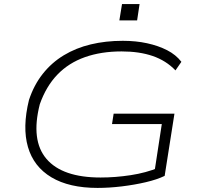

<svg xmlns="http://www.w3.org/2000/svg" viewBox="-20 -913 985 941"><path d="M458 8Q319 8 232 -44Q145 -96 117 -192.5Q89 -289 122 -423Q146 -496 189.5 -551Q233 -606 292.5 -642Q352 -678 425 -695.5Q498 -713 582 -713Q646 -713 701 -701Q756 -689 799 -667Q842 -645 869 -610L840 -568Q794 -616 728.5 -638.5Q663 -661 576 -661Q476 -661 396.5 -633Q317 -605 261.5 -547.5Q206 -490 175 -402Q130 -225 208 -134Q286 -43 473 -43Q545 -43 620.5 -54.5Q696 -66 759 -92L735 -57L773 -305H529L537 -356H835L787 -51Q750 -33 694.5 -20Q639 -7 577 0.5Q515 8 458 8ZM565 -813 578 -893H664L652 -813Z"/></svg>

Font: Nunito Sans 7pt Expanded ExtraLight
Style: Italic
Weight: 250
Width: 7
Italic angle: -9°
Designer: Vernon Adams
Foundry: Vernon Adams
Version: Version 3.101;gftools[0.9.27]